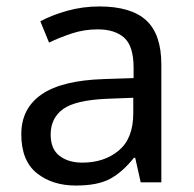

<svg xmlns="http://www.w3.org/2000/svg" viewBox="-20 -565 601 595"><path d="M288 -545Q386 -545 433 -502Q480 -459 480 -365V0H416L399 -76H395Q360 -32 321.5 -11Q283 10 215 10Q142 10 94 -28.5Q46 -67 46 -149Q46 -229 109 -272.5Q172 -316 303 -320L394 -323V-355Q394 -422 365 -448Q336 -474 283 -474Q241 -474 203 -461.5Q165 -449 132 -433L105 -499Q140 -518 188 -531.5Q236 -545 288 -545ZM314 -259Q214 -255 175.5 -227Q137 -199 137 -148Q137 -103 164.5 -82Q192 -61 235 -61Q303 -61 348 -98.5Q393 -136 393 -214V-262Z"/></svg>

Font: Noto Sans Mandaic
Style: Regular
Weight: 400
Designer: Monotype Design Team
Foundry: Monotype Imaging Inc.
Version: Version 2.002; ttfautohint (v1.8.4.7-5d5b)